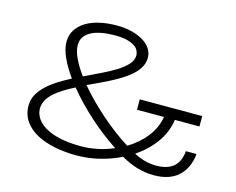

<svg xmlns="http://www.w3.org/2000/svg" viewBox="-97 -827 1207 983"><g transform="rotate(15 506.0 -335.0)"><path d="M619.1 -348.1H950.2V-293H819.8Q810.1 -225.1 769.5 -169.4Q729 -113.8 668 -73.2Q699.7 -57.1 728.3 -49.6Q756.8 -42 787.1 -42Q819.8 -42 843.3 -49.8Q866.7 -57.6 882.1 -72.3Q897.5 -86.9 905.5 -107.4Q913.6 -127.9 916 -152.8H972.2Q964.4 -76.2 917.7 -33.7Q871.1 8.8 788.1 8.8Q743.7 8.8 700.9 -3.7Q658.2 -16.1 612.8 -42Q559.6 -15.6 499.8 -1.2Q439.9 13.2 377.9 13.2Q319.3 13.2 264.9 2.4Q210.4 -8.3 168.7 -30.5Q127 -52.7 102.1 -87.6Q77.1 -122.6 77.1 -170.9Q77.1 -201.7 91.6 -228.3Q106 -254.9 130.6 -278.1Q155.3 -301.3 187.5 -321.8Q219.7 -342.3 255.9 -360.8Q220.7 -409.7 200.4 -454.6Q180.2 -499.5 180.2 -535.2Q180.2 -572.3 198.2 -600.1Q216.3 -627.9 247.3 -646.5Q278.3 -665 320.1 -674.1Q361.8 -683.1 409.2 -683.1Q450.2 -683.1 485.6 -674.6Q521 -666 547.4 -650.6Q573.7 -635.3 588.9 -613Q604 -590.8 604 -564Q604 -539.6 593 -518.1Q582 -496.6 563 -477.8Q543.9 -459 518.1 -441.9Q492.2 -424.8 462.6 -408.9Q433.1 -393.1 400.9 -378.2Q368.7 -363.3 336.9 -348.1Q365.2 -314 399.2 -279.8Q433.1 -245.6 469.7 -213.6Q506.3 -181.6 543.9 -153.3Q581.5 -125 618.2 -102.1Q646 -118.7 669.9 -139.2Q693.8 -159.7 712.9 -183.6Q731.9 -207.5 744.6 -235.1Q757.3 -262.7 762.2 -293H619.1ZM389.2 -38.1Q431.2 -38.1 475.3 -46.9Q519.5 -55.7 562 -74.2Q523.9 -99.1 486.1 -128.4Q448.2 -157.7 412.8 -189.7Q377.4 -221.7 345.2 -255.1Q313 -288.6 286.1 -321.8Q254.9 -306.2 227.8 -289.3Q200.7 -272.5 180.4 -254.2Q160.2 -235.8 148.7 -215.1Q137.2 -194.3 137.2 -170.9Q137.2 -146 151.6 -122.1Q166 -98.1 196.5 -79.3Q227.1 -60.5 274.7 -49.3Q322.3 -38.1 389.2 -38.1ZM240.2 -535.2Q240.2 -504.4 258.3 -466.1Q276.4 -427.7 307.1 -386.2Q351.1 -407.2 393.8 -427.7Q436.5 -448.2 469.7 -469Q502.9 -489.7 523.4 -512.2Q543.9 -534.7 543.9 -560.1Q543.9 -573.2 537.6 -586.2Q531.2 -599.1 515.9 -609.1Q500.5 -619.1 475.3 -625.5Q450.2 -631.8 412.1 -631.8Q375 -631.8 343.5 -626.2Q312 -620.6 289.1 -608.9Q266.1 -597.2 253.2 -578.9Q240.2 -560.5 240.2 -535.2Z"/></g></svg>

Font: Stint Ultra Expanded
Style: Regular
Weight: 400
Width: 7
Designer: Astigmatic (AOETI)
Foundry: Astigmatic (AOETI)
Version: Version 1.000